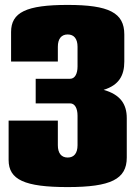

<svg xmlns="http://www.w3.org/2000/svg" viewBox="-20 -750 550 780"><path d="M401 -385C463 -404 485 -443 485 -500V-610C485 -698 423 -730 255 -730C87 -730 25 -700 25 -620V-500H215V-560C215 -592 229 -610 255 -610C281 -610 295 -592 295 -560V-480C295 -450 284 -430 265 -430H125V-330H265C284 -330 295 -310 295 -280V-160C295 -128 281 -110 255 -110C229 -110 215 -128 215 -160V-260H15V-100C15 -20 80 10 255 10C430 10 495 -22 495 -110V-270C495 -328 468 -366 401 -385Z"/></svg>

Font: MikodacsPCS
Style: Regular
Weight: 900
Designer: gluk (gluksza@wp.pl)
Foundry: gluk (gluksza@wp.pl)
Version: Version 0.27